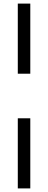

<svg xmlns="http://www.w3.org/2000/svg" viewBox="-20 -828 268 1068"><path d="M79 -418V-808H148.5V-418ZM79 220V-170H148.5V220Z"/></svg>

Font: Encode Sans Semi Condensed
Style: Regular
Weight: 400
Width: 4
Designer: Multiple Designers
Foundry: Impallari Type
Version: Version 3.000; ttfautohint (v1.8.3) -l 8 -r 50 -G 200 -x 14 